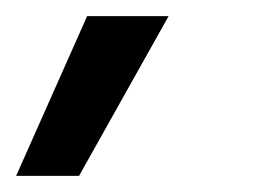

<svg xmlns="http://www.w3.org/2000/svg" viewBox="-20 -830 340 238"><path d="M78 -612H0L88 -810H189Z"/></svg>

Font: Sora Variable
Style: Regular
Weight: 400
Designer: Jonathan Barnbrook, Julián Moncada
Foundry: Barnbrook Fonts
Version: Version 2.000